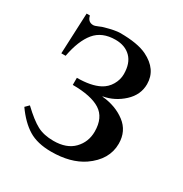

<svg xmlns="http://www.w3.org/2000/svg" viewBox="-119 -553 627 657"><g transform="rotate(30 195.0 -225.0)"><path d="M228 -242V-241Q282 -236 319.5 -207.5Q357 -179 357 -129Q357 -66 295 -23Q246 10 170 10Q115 10 80 -11.5Q45 -33 14 -77L28 -91Q67 -54 93.5 -40Q120 -26 158 -26Q210 -26 237.5 -54.5Q265 -83 265 -124Q265 -179 229 -202Q193 -225 120 -225V-253Q175 -253 208 -270Q229 -281 241 -301.5Q253 -322 253 -344Q253 -387 230.5 -409.5Q208 -432 170 -432Q117 -432 89 -398Q61 -364 49 -299H32L39 -460H52Q57 -437 78 -437Q84 -437 96.5 -442.5Q109 -448 114 -449Q153 -460 172 -460Q241 -460 278 -442Q339 -412 339 -354Q339 -312 305.5 -281Q272 -250 228 -242Z"/></g></svg>

Font: STIX
Style: Regular
Weight: 400
Designer: MicroPress Inc., with final additions and corrections provided by Coen Hoffman, Elsevier (retired)
Version: Version 1.1.1